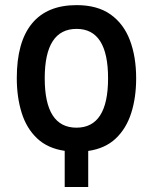

<svg xmlns="http://www.w3.org/2000/svg" viewBox="-20 -745 608 765"><path d="M285.2 -724.6Q368.2 -724.6 420.7 -687.3Q473.1 -649.9 497.8 -584.2Q522.5 -518.6 522.5 -433.1Q522.5 -356 502.7 -294.2Q482.9 -232.4 440.9 -192.9Q398.9 -153.3 331.5 -143.6V0H237.8V-144Q169.9 -153.8 127.7 -193.8Q85.4 -233.9 66.2 -295.9Q46.9 -357.9 46.9 -434.1Q46.9 -577.6 107.2 -651.1Q167.5 -724.6 285.2 -724.6ZM285.2 -629.9Q158.2 -629.9 158.2 -433.1Q158.2 -236.3 284.7 -236.3Q410.6 -236.3 410.6 -433.1Q410.6 -629.9 285.2 -629.9Z"/></svg>

Font: Open Sans Condensed SemiBold
Style: Regular
Weight: 600
Width: 3
Designer: Monotype Design Team
Foundry: Monotype Imaging Inc.
Version: Version 3.000; ttfautohint (v1.8.4)